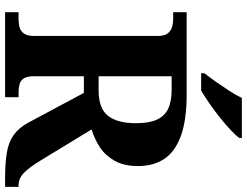

<svg xmlns="http://www.w3.org/2000/svg" viewBox="-128 -843 971 755"><g transform="rotate(90 357.5 -465.5)"><path d="M28.1 0V-53H55.6Q72.4 -53 87.1 -56.9Q101.9 -60.9 111.6 -73.9Q121.4 -87 121.4 -113.1V-599.9Q121.4 -627 111.1 -639.8Q100.7 -652.6 85.7 -656.8Q70.7 -661 55.6 -661H28.1V-714H350.5Q452 -714 514.2 -691.3Q576.4 -668.7 604.7 -626.2Q633 -583.7 633 -523.3Q633 -468 612.5 -431.2Q591.9 -394.4 559.3 -373Q526.7 -351.6 488.9 -340.2L612.6 -137.1Q639.2 -93.6 660.6 -73.3Q681.9 -53 709.5 -53H714.8V0H681.6Q622 0 580.8 -6.8Q539.6 -13.6 511.7 -33.1Q483.7 -52.6 463 -90L345.4 -309.8H279.8V-113.1Q279.8 -87 288.1 -73.9Q296.4 -60.9 310.9 -56.9Q325.3 -53 342.7 -53H362.1V0ZM335.3 -367.8Q406.5 -367.8 435.5 -404.8Q464.5 -441.7 464.5 -515.1Q464.5 -565.6 450.7 -596.4Q436.9 -627.1 407.8 -641.1Q378.7 -655 333.3 -655H279.8V-367.8ZM268.2 -784Q283.2 -803 301.5 -829Q319.8 -855 337.4 -882Q355 -909 365 -931H522.5V-921Q513.5 -908 492.3 -888Q471.1 -868 443.7 -846Q416.3 -824 388 -804.5Q359.8 -785 336.3 -771H268.2Z"/></g></svg>

Font: Noto Serif Hebrew
Style: Regular
Weight: 400
Designer: Monotype Design Team
Foundry: Monotype Imaging Inc.
Version: Version 2.003